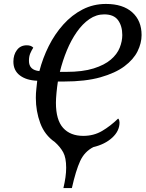

<svg xmlns="http://www.w3.org/2000/svg" viewBox="-20 -745 739 975"><path d="M302 210Q309 180 312.5 155Q316 130 316 107Q316 56 301 28.5Q286 1 258 -24Q207 -59 184.5 -119.5Q162 -180 162 -248Q162 -272 164.5 -292.5Q167 -313 169 -335Q114 -337 81 -362Q48 -387 48 -432Q48 -467 66 -491Q84 -515 116 -515Q138 -515 149 -503Q140 -489 133.5 -473.5Q127 -458 127 -436Q127 -389 180 -384Q197 -450 227.5 -511Q258 -572 301.5 -620.5Q345 -669 399.5 -697Q454 -725 518 -725Q604 -725 651.5 -682.5Q699 -640 699 -567Q699 -526 678.5 -484.5Q658 -443 612 -408.5Q566 -374 490 -352.5Q414 -331 304 -331H274Q270 -306 267 -274.5Q264 -243 264 -223Q264 -136 300.5 -95.5Q337 -55 403 -55Q456 -55 498.5 -80Q541 -105 580 -143Q584 -139 585.5 -133.5Q587 -128 587 -123Q587 -80 550 -46Q513 -12 454 2Q409 25 387 73Q365 121 345 210ZM316 -380Q400 -380 455.5 -397.5Q511 -415 543 -442.5Q575 -470 588 -503Q601 -536 601 -567Q601 -613 579.5 -642.5Q558 -672 509 -672Q469 -672 434 -648Q399 -624 370 -582.5Q341 -541 319.5 -489Q298 -437 284 -380Z"/></svg>

Font: Noto Serif Condensed
Style: Italic
Weight: 400
Width: 3
Italic angle: -12°
Designer: Monotype Design Team
Foundry: Monotype Imaging Inc.
Version: Version 2.014; ttfautohint (v1.8.4.7-5d5b)